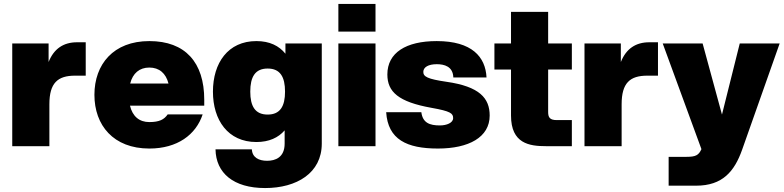

<svg xmlns="http://www.w3.org/2000/svg" viewBox="-20 -740 3969 972"><path d="M42 0H230V-212C230 -320 272 -357 360 -357H414V-526H370C302 -526 253 -494 226 -426V-520H42Z M736 12C878 12 972 -58 1006 -161H829C811 -135 787 -122 736 -122C685 -122 651 -151 638 -205H1014V-235C1014 -424 918 -532 736 -532C554 -532 458 -414 458 -260C458 -106 554 12 736 12ZM639 -317C652 -369 686 -398 736 -398C786 -398 820 -369 833 -317Z M1322 212C1482 212 1609 136 1609 -13V-520H1425V-468C1393 -508 1345 -532 1278 -532C1134 -532 1058 -421 1058 -276C1058 -132 1134 -21 1278 -21C1342 -21 1389 -43 1421 -80V-13C1421 57 1374 74 1332 74C1290 74 1257 57 1255 16H1071C1073 136 1162 212 1322 212ZM1247 -276C1247 -350 1271 -393 1335 -393C1399 -393 1423 -350 1423 -276C1423 -203 1399 -160 1335 -160C1271 -160 1247 -203 1247 -276Z M1693 0H1881V-520H1693ZM1693 -580H1881V-720H1693Z M2197 12C2353 12 2459 -45 2459 -155C2459 -243 2408 -302 2240 -326C2144 -340 2123 -352 2123 -376C2123 -400 2149 -415 2191 -415C2229 -415 2273 -404 2275 -348H2443C2438 -452 2369 -532 2191 -532C2035 -532 1941 -473 1941 -363C1941 -275 1997 -224 2165 -194C2261 -177 2274 -166 2274 -142C2274 -118 2241 -105 2207 -105C2155 -105 2120 -118 2113 -172H1935C1944 -34 2039 12 2197 12Z M2567 -680V-520H2483V-388H2567V-155C2567 -13 2660 0 2744 0H2875V-132H2799C2763 -132 2755 -146 2755 -173V-388H2875V-520H2755V-680Z M2939 0H3127V-212C3127 -320 3169 -357 3257 -357H3311V-526H3267C3199 -526 3150 -494 3123 -426V-520H2939Z M3365 200H3504C3638 200 3698 128 3737 18L3927 -520H3725L3635 -160L3537 -520H3335L3531 15C3517 46 3502 54 3455 54H3365Z"/></svg>

Font: Aspekta 900
Style: Regular
Weight: 900
Designer: Ivo Dolenc
Version: Version 2.000